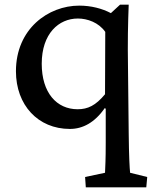

<svg xmlns="http://www.w3.org/2000/svg" viewBox="-20 -540 659 819"><path d="M346 259H604L608 215L535 197C533 179 530 127 529 28L526 -251C524 -360 526 -441 529 -520H492L453 -484C415 -504 368 -516 318 -516C186 -516 48 -417 48 -236C48 -92 142 10 278 10C333 10 384 -17 427 -79L431 -76V69C431 144 429 169 428 197L343 215ZM158 -268C158 -397 231 -461 312 -461C353 -461 401 -444 429 -404L428 -138C388 -90 355 -74 311 -74C222 -74 158 -144 158 -268Z"/></svg>

Font: TPK Tissa Web Medium
Style: Regular
Weight: 500
Designer: Jacques Le Bailly, Suppakit Chalermlarp | Katatrad Co.,Ltd.
Foundry: Jacques Le Bailly, Cadson Demak Co.,Ltd.
Version: Version 5.000;Glyphs 3.1.2 (3151)